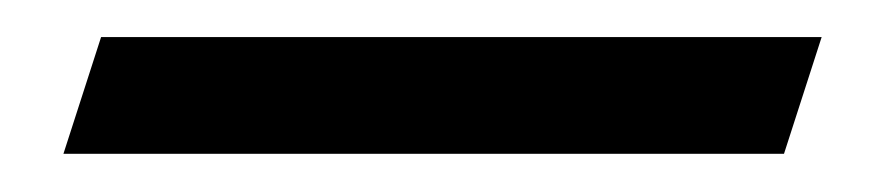

<svg xmlns="http://www.w3.org/2000/svg" viewBox="-20 34 472 102"><path d="M396.5 115.7H13.7L33.7 53.7H416.5Z"/></svg>

Font: RIT Rachana
Style: Bold Italic
Weight: 700
Designer: Hussain KH
Version: 1.4.7